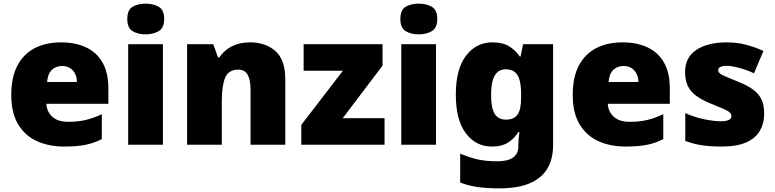

<svg xmlns="http://www.w3.org/2000/svg" viewBox="-20 -796 4263 1056"><path d="M315 -563Q396 -563 454.5 -535Q513 -507 544.5 -451Q576 -395 576 -310V-225H235Q237 -182 267.5 -154Q298 -126 356 -126Q408 -126 451 -136Q494 -146 540 -168V-31Q500 -10 452.5 0Q405 10 333 10Q249 10 183.5 -19.5Q118 -49 80 -112Q42 -175 42 -273Q42 -373 76.5 -437Q111 -501 172.5 -532Q234 -563 315 -563ZM322 -433Q288 -433 265.5 -412Q243 -391 239 -345H403Q403 -370 393.5 -389.5Q384 -409 366 -421Q348 -433 322 -433Z M876 -553V0H685V-553ZM781 -776Q822 -776 852.5 -759Q883 -742 883 -691Q883 -642 852.5 -624.5Q822 -607 781 -607Q739 -607 709.5 -624.5Q680 -642 680 -691Q680 -742 709.5 -759Q739 -776 781 -776Z M1355 -563Q1441 -563 1495 -515Q1549 -467 1549 -360V0H1358V-302Q1358 -357 1342 -385Q1326 -413 1291 -413Q1237 -413 1218.5 -369Q1200 -325 1200 -242V0H1009V-553H1153L1179 -480H1186Q1204 -506 1228.5 -524.5Q1253 -543 1284.5 -553Q1316 -563 1355 -563Z M2095 0H1637V-109L1866 -407H1650V-553H2084V-435L1865 -146H2095Z M2378 -553V0H2187V-553ZM2283 -776Q2324 -776 2354.5 -759Q2385 -742 2385 -691Q2385 -642 2354.5 -624.5Q2324 -607 2283 -607Q2241 -607 2211.5 -624.5Q2182 -642 2182 -691Q2182 -742 2211.5 -759Q2241 -776 2283 -776Z M2688 -563Q2746 -563 2781.5 -540.5Q2817 -518 2839 -485H2843L2857 -553H3022V1Q3022 79 2990 132Q2958 185 2892.5 212.5Q2827 240 2727 240Q2660 240 2609 233Q2558 226 2511 208V49Q2561 70 2606 80.5Q2651 91 2716 91Q2774 91 2802.5 70Q2831 49 2831 9V-1Q2831 -14 2832.5 -32Q2834 -50 2837 -70H2831Q2812 -37 2777 -13.5Q2742 10 2685 10Q2597 10 2542 -63Q2487 -136 2487 -276Q2487 -416 2543 -489.5Q2599 -563 2688 -563ZM2760 -415Q2734 -415 2716 -399Q2698 -383 2689.5 -351.5Q2681 -320 2681 -273Q2681 -201 2701 -169.5Q2721 -138 2763 -138Q2786 -138 2802 -145.5Q2818 -153 2827.5 -167.5Q2837 -182 2841.5 -204Q2846 -226 2846 -256V-279Q2846 -322 2838.5 -352.5Q2831 -383 2812.5 -399Q2794 -415 2760 -415Z M3403 -563Q3484 -563 3542.5 -535Q3601 -507 3632.5 -451Q3664 -395 3664 -310V-225H3323Q3325 -182 3355.5 -154Q3386 -126 3444 -126Q3496 -126 3539 -136Q3582 -146 3628 -168V-31Q3588 -10 3540.5 0Q3493 10 3421 10Q3337 10 3271.5 -19.5Q3206 -49 3168 -112Q3130 -175 3130 -273Q3130 -373 3164.5 -437Q3199 -501 3260.5 -532Q3322 -563 3403 -563ZM3410 -433Q3376 -433 3353.5 -412Q3331 -391 3327 -345H3491Q3491 -370 3481.5 -389.5Q3472 -409 3454 -421Q3436 -433 3410 -433Z M4183 -170Q4183 -118 4159.5 -77Q4136 -36 4084.5 -13Q4033 10 3949 10Q3890 10 3843.5 3.5Q3797 -3 3749 -21V-174Q3802 -150 3856 -139.5Q3910 -129 3941 -129Q3973 -129 3988 -136Q4003 -143 4003 -157Q4003 -169 3993 -178Q3983 -187 3957.5 -198Q3932 -209 3885 -228Q3839 -247 3808.5 -269.5Q3778 -292 3763 -323.5Q3748 -355 3748 -400Q3748 -481 3810.5 -522Q3873 -563 3976 -563Q4031 -563 4079 -551Q4127 -539 4179 -516L4127 -393Q4086 -412 4044 -423Q4002 -434 3977 -434Q3955 -434 3942.5 -428Q3930 -422 3930 -411Q3930 -401 3938.5 -393Q3947 -385 3971 -375Q3995 -365 4041 -346Q4089 -327 4120.5 -304.5Q4152 -282 4167.5 -250.5Q4183 -219 4183 -170Z"/></svg>

Font: Noto Sans Hebrew Thin Black
Style: Regular
Weight: 900
Version: Version 3.001